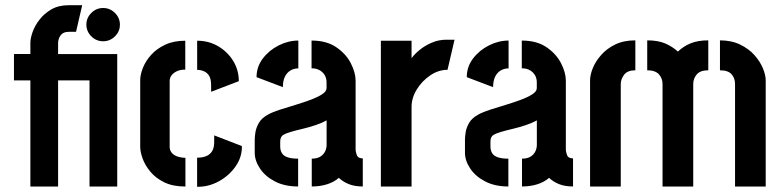

<svg xmlns="http://www.w3.org/2000/svg" viewBox="-20 -716 2997 737"><path d="M96.6 0V-407.4H33.6V-508.6H96.6V-552Q96.6 -569 105.1 -593Q113.5 -617 131.6 -640.5Q149.7 -664 177.2 -680Q204.8 -696 243.9 -696H295.5L271.9 -594L243.1 -593.8Q226 -593.4 217.5 -585.4Q209 -577.4 206 -567.7Q203 -558 203 -552V-508.4H430V0H323.6V-407.4H203V0ZM375.9 -557.6Q349.6 -557.6 330.6 -576.5Q311.6 -595.4 311.6 -621.5Q311.6 -647.5 330.6 -666.4Q349.6 -685.3 375.9 -685.3Q402.1 -685.3 421.2 -666.3Q440.3 -647.3 440.3 -621.1Q440.3 -595.2 421.2 -576.4Q402.1 -557.6 375.9 -557.6Z M691.8 0Q643.5 0 610.5 -16.2Q577.5 -32.4 557.1 -57.1Q536.6 -81.7 527.4 -107.6Q518.2 -133.5 518.2 -152.3V-408.5Q518.2 -428.8 528.2 -454.6Q538.2 -480.5 559.4 -504.5Q580.6 -528.5 613.5 -544.1Q646.3 -559.7 691.2 -559.7V-448.8Q670.7 -448.8 657.1 -441.8Q643.5 -434.7 637.4 -425.1Q631.3 -415.5 631.3 -406.3V-152.3Q631.3 -140.4 638.2 -130.9Q645.1 -121.4 658.6 -116.2Q672.2 -110.9 691.8 -110.1ZM736.6 1V-110.7Q756.5 -110.7 770.7 -116.3Q785 -121.9 793.3 -134.2Q801.5 -146.6 802.1 -166.9L802.3 -196.3L908.5 -155.3Q909.4 -113.1 884.3 -77.3Q859.3 -41.4 819.6 -19.8Q779.8 1.8 736.6 1ZM790.5 -363.7 790.3 -393.4Q789.7 -414.1 782.4 -425.6Q775 -437.2 762.8 -442.5Q750.7 -447.8 736.8 -447.8V-559.7Q781 -559.7 817.3 -538.6Q853.5 -517.5 875.1 -482.2Q896.7 -446.8 896.7 -404.4Z M1124.4 -0.2Q1072.3 -0.2 1034.9 -19.8Q997.5 -39.4 977.7 -69.5Q957.8 -99.5 957.8 -129.9V-180Q957.8 -191.3 960.5 -208.6Q963.2 -225.9 974.1 -244.9Q985 -263.8 1010.9 -277.3Q1026.9 -286.1 1054.3 -294.9Q1081.8 -303.7 1112.4 -312.9Q1143 -322.1 1170.6 -332.3Q1198.3 -342.5 1215.9 -353.8Q1233.5 -365 1233.5 -377.8V-399.5Q1233.5 -415.8 1226.3 -427.8Q1219 -439.8 1206.3 -446.8Q1193.6 -453.8 1175.9 -453.8V-560.3Q1233.1 -560.3 1270.4 -535Q1307.8 -509.7 1326.4 -473.6Q1345 -437.5 1345 -406.4V-140.4Q1345 -134.4 1349.5 -121.2Q1354 -108 1372.6 -108V-0.2Q1341.2 -0.2 1318.8 -9.3Q1296.4 -18.3 1280.7 -33.3Q1261.7 -16.8 1235 -8.5Q1208.3 -0.2 1176.7 -0.2V-107Q1196.2 -107 1208.6 -114.2Q1221 -121.4 1227.4 -133.7Q1233.7 -145.9 1233.7 -160.3V-253.9Q1216.2 -244.2 1191.8 -235.9Q1167.4 -227.6 1141.6 -221.5Q1115.8 -215.5 1096 -209.6Q1076.3 -203.7 1068.2 -198.7Q1055.6 -191.7 1055.6 -172.6V-153.9Q1055.7 -137.7 1062.6 -127.3Q1069.5 -116.9 1084.7 -112Q1099.8 -107 1124.4 -107ZM1065.8 -381.5 964.8 -419.8Q964.8 -460 988.9 -491.5Q1012.9 -523.1 1049.8 -541.7Q1086.8 -560.3 1125.2 -560.3V-453.5Q1107.9 -453.5 1094.5 -445.2Q1081 -437 1073.4 -421.2Q1065.8 -405.4 1065.8 -381.5Z M1442 0V-559.7H1559.8V-492.6Q1570.8 -507.9 1590.6 -524.2Q1610.3 -540.5 1636.9 -552Q1663.5 -563.6 1693.5 -563.6Q1701.4 -563.6 1709.2 -563.6Q1716.9 -563.6 1724.8 -563.6L1697.8 -448Q1662.9 -448 1631.4 -426.6Q1599.8 -405.1 1579.8 -372.6Q1559.8 -340.1 1559.8 -305.6V0Z M1931.4 -0.2Q1879.3 -0.2 1841.9 -19.8Q1804.5 -39.4 1784.7 -69.5Q1764.8 -99.5 1764.8 -129.9V-180Q1764.8 -191.3 1767.5 -208.6Q1770.2 -225.9 1781.1 -244.9Q1792 -263.8 1817.9 -277.3Q1833.9 -286.1 1861.3 -294.9Q1888.8 -303.7 1919.4 -312.9Q1950 -322.1 1977.6 -332.3Q2005.3 -342.5 2022.9 -353.8Q2040.5 -365 2040.5 -377.8V-399.5Q2040.5 -415.8 2033.3 -427.8Q2026 -439.8 2013.3 -446.8Q2000.6 -453.8 1982.9 -453.8V-560.3Q2040.1 -560.3 2077.4 -535Q2114.8 -509.7 2133.4 -473.6Q2152 -437.5 2152 -406.4V-140.4Q2152 -134.4 2156.5 -121.2Q2161 -108 2179.6 -108V-0.2Q2148.2 -0.2 2125.8 -9.3Q2103.4 -18.3 2087.7 -33.3Q2068.7 -16.8 2042 -8.5Q2015.3 -0.2 1983.7 -0.2V-107Q2003.2 -107 2015.6 -114.2Q2028 -121.4 2034.4 -133.7Q2040.7 -145.9 2040.7 -160.3V-253.9Q2023.2 -244.2 1998.8 -235.9Q1974.4 -227.6 1948.6 -221.5Q1922.8 -215.5 1903 -209.6Q1883.3 -203.7 1875.2 -198.7Q1862.6 -191.7 1862.6 -172.6V-153.9Q1862.7 -137.7 1869.6 -127.3Q1876.5 -116.9 1891.7 -112Q1906.8 -107 1931.4 -107ZM1872.8 -381.5 1771.8 -419.8Q1771.8 -460 1795.9 -491.5Q1819.9 -523.1 1856.8 -541.7Q1893.8 -560.3 1932.2 -560.3V-453.5Q1914.9 -453.5 1901.5 -445.2Q1888 -437 1880.4 -421.2Q1872.8 -405.4 1872.8 -381.5Z M2523.2 0V-393.1Q2523.2 -415.2 2509.3 -430.7Q2495.4 -446.2 2464.4 -446.2V-561.1Q2505.4 -561.1 2533.2 -549.3Q2560.9 -537.5 2582.1 -518Q2603.4 -538.3 2631 -549.7Q2658.6 -561.1 2698.8 -561.1V-446.2Q2667.8 -446.2 2654.4 -430.3Q2641 -414.4 2641 -393.1V0ZM2245 0V-407.8Q2245 -428.6 2255.6 -454.6Q2266.1 -480.6 2287.8 -505.2Q2309.4 -529.7 2341.9 -545.4Q2374.4 -561.1 2418.8 -561.1V-446.2Q2388.6 -446.2 2375.7 -429.1Q2362.8 -411.9 2362.8 -393.1V0ZM2801.5 0V-393.1Q2801.5 -416.4 2787.9 -431.3Q2774.4 -446.2 2743.6 -446.2V-561.1Q2787.9 -561.1 2821.1 -544.9Q2854.4 -528.7 2876.2 -504.2Q2897.9 -479.6 2908.6 -453.5Q2919.2 -427.4 2919.2 -407.8V0Z"/></svg>

Font: Stick No Bills ExtraLight
Style: Regular
Weight: 200
Designer: Kosala Senevirathne, Siva Puranthara, Lasantha Premarathna, Tharique Azeez
Foundry: mooniak
Version: Version 2.000